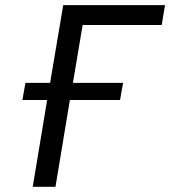

<svg xmlns="http://www.w3.org/2000/svg" viewBox="-20 -718 654 738"><path d="M66.1 -333.5H161.2L105.8 0H193.2L248.6 -333.5H441.4L453.1 -399.5H260.3L297.6 -621.8H601.6L614.3 -698.2H223L172.6 -399.5H77.8Z"/></svg>

Font: Margiela Mono Italic Text It
Style: Regular
Weight: 400
Designer: Mike Abbink, Paul van der Laan, Pieter van Rosmalen
Foundry: Bold Monday
Version: Version 2.003 2021